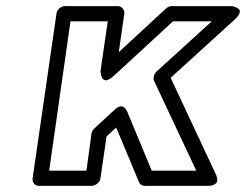

<svg xmlns="http://www.w3.org/2000/svg" viewBox="-20 -584 806 629"><path d="M86.9 0 165 -539.1Q166.5 -549.8 175 -556.9Q183.6 -564 192.9 -564H365.2Q376 -564 382.3 -555.9Q388.7 -547.9 387.2 -539.1L369.1 -413.1L523.9 -556.2Q533.2 -564 543 -564H738.8Q740.7 -564 743.9 -563.2Q747.1 -562.5 753.9 -559.6Q760.7 -556.6 763.9 -552.5Q767.1 -548.3 764.4 -540.3Q761.7 -532.2 751 -522L539.1 -329.1L687 -13.2Q688 -11.7 689 -9Q689.9 -6.3 691.2 0.2Q692.4 6.8 690.7 11.7Q689 16.6 681.2 20.8Q673.3 24.9 660.2 24.9H455.1Q440.4 24.9 435.1 12.2L360.8 -166L329.1 -137.2L309.1 0Q307.6 10.7 298.3 17.8Q289.1 24.9 279.8 24.9H107.9Q97.2 24.9 91.3 17.1Q85.4 9.3 86.9 0ZM141.1 -24.9H263.2L279.8 -147Q281.2 -155.3 290 -164.1L356 -225.1Q381.8 -248.5 396 -220.2L477.1 -24.9H623L484.9 -318.8Q481.9 -324.7 483.9 -333.7Q485.8 -342.8 492.2 -349.1L673.8 -514.2H546.9L350.1 -333Q331.5 -317.9 322.5 -321.8Q313.5 -325.7 311.5 -337.9L309.1 -350.1L333 -514.2H210.9Z"/></svg>

Font: Trueno Bold Outline
Style: Italic
Weight: 700
Width: 6
Designer: Julieta Ulanovsky
Foundry: Julieta Ulanovsky
Version: Version 3.001b | FøM Fix